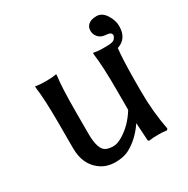

<svg xmlns="http://www.w3.org/2000/svg" viewBox="-153 -783 921 939"><g transform="rotate(-30 308.0 -313.0)"><path d="M81.1 -489.3V-499Q106.4 -494.1 140.6 -494.1Q174.8 -494.1 200.2 -499V-489.3Q191.4 -429.7 191.4 -283.2V-168.9Q191.4 -75.2 228.5 -60.5Q245.1 -53.7 267.6 -53.7Q290 -53.7 319.3 -71.3Q377.9 -106.4 418 -171.9V-283.2Q418 -418.9 408.2 -489.3V-499Q433.6 -494.1 454.1 -494.1H485.4Q519.5 -494.1 528.8 -505.4Q538.1 -516.6 538.1 -524.4Q538.1 -542 509.3 -543.5Q480.5 -544.9 465.8 -561.5Q451.2 -578.1 451.2 -599.1Q451.2 -620.1 466.8 -633.3Q482.4 -646.5 512.7 -646.5Q543 -646.5 564 -614.3Q585 -582 585 -548.8Q585 -478.5 525.4 -459Q518.6 -406.2 517.6 -283.2V-217.8Q517.6 -103.5 538.1 2V3.9L532.2 9.8H530.3Q513.7 6.8 482.9 6.8Q452.1 6.8 435.5 9.8H434.6Q425.8 9.8 425.8 2.9L419.9 -95.7Q375 -29.3 314.5 2.9Q282.2 19.5 235.4 19Q188.5 18.6 154.3 -5.9Q90.8 -50.8 90.8 -144.5V-283.2Q90.8 -418.9 81.1 -489.3Z"/></g></svg>

Font: GenEi LateMin P v2
Style: Medium
Weight: 500
Designer: o_tamon (Modified)
Foundry: o_tamon / Adobe Systems Incorporated / FONT 910 / Philipp H. Poll
Version: Version 2.1;Original Version 1.004